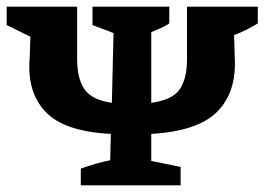

<svg xmlns="http://www.w3.org/2000/svg" viewBox="-21 -555 792 575"><path d="M221 0V-50Q243 -58 265.5 -64.5Q288 -71 309 -75L311 -154Q171 -161 115 -220.5Q59 -280 68 -382L70 -445L-1 -480V-535H210V-377Q210 -321 231.5 -288.5Q253 -256 314 -247L319 -456L256 -480V-535H486V-485Q473 -476 461 -471Q449 -466 432 -459V-247Q496 -256 517.5 -288Q539 -320 539 -377V-535H751V-485Q733 -474 716 -465.5Q699 -457 680 -450L682 -383Q688 -280 630 -221Q572 -162 432 -154V-73L520 -55V0Z"/></svg>

Font: Piazzolla SC
Style: Bold
Weight: 700
Designer: Juan Pablo del Peral
Foundry: Huerta Tipografica
Version: Version 1.330